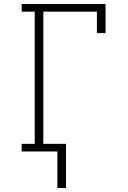

<svg xmlns="http://www.w3.org/2000/svg" viewBox="-20 -755 640 957"><path d="M309 182H266V0H88V-38H153V-697H88V-735H506V-590H463V-697H196V-38H309Z"/></svg>

Font: Iosevka Curly Slab XLtEx
Style: Regular
Weight: 200
Width: 7
Monospace: yes
Designer: Belleve Invis
Foundry: Belleve Invis
Version: Version 11.1.0; ttfautohint (v1.8.3)